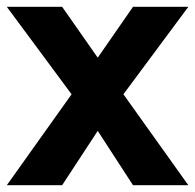

<svg xmlns="http://www.w3.org/2000/svg" viewBox="-23 -546 575 566"><path d="M532.2 0H369.1L265.1 -160.2L160.2 0H-2.9L188 -268.1L-2.9 -525.9H160.2L265.1 -376L369.1 -525.9H532.2L340.8 -268.1Z"/></svg>

Font: Righteous
Style: Regular
Weight: 400
Version: Version 1.000